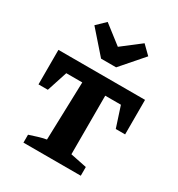

<svg xmlns="http://www.w3.org/2000/svg" viewBox="-188 -926 976 1050"><g transform="rotate(30 300.5 -401.0)"><path d="M575 -535V-317H516L474 -446H375V-76L478 -55V0H116V-50Q140 -58 166 -66Q192 -74 219 -79L230 -446H129L87 -317H28V-535ZM254 -610 131 -750 185 -802 301 -712 418 -802 471 -750 349 -610Z"/></g></svg>

Font: Piazzolla SC
Style: Bold
Weight: 700
Designer: Juan Pablo del Peral
Foundry: Huerta Tipografica
Version: Version 1.330